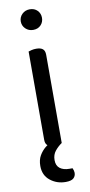

<svg xmlns="http://www.w3.org/2000/svg" viewBox="-95 -696 430 918"><g transform="rotate(-10 120.5 -236.5)"><path d="M112 -17 160 -2Q141 11 126.5 29Q112 47 112 73Q112 100 129 113Q146 126 175 126H190Q193 132 194.5 138Q196 144 196 149Q196 165 185 175Q174 185 147 185Q104 185 72 159.5Q40 134 40 89Q40 59 52 38.5Q64 18 81 4Q98 -10 112 -17ZM68 -608Q68 -629 83 -643.5Q98 -658 120 -658Q143 -658 157 -643.5Q171 -629 171 -608Q171 -587 157 -572.5Q143 -558 120 -558Q98 -558 83 -572.5Q68 -587 68 -608ZM80 -264H160V-2Q155 0 145 2.5Q135 5 123 5Q102 5 91 -3.5Q80 -12 80 -31ZM160 -225H80V-460Q85 -462 95.5 -464.5Q106 -467 118 -467Q139 -467 149.5 -458.5Q160 -450 160 -430Z"/></g></svg>

Font: Baloo Bhaina 2
Style: Regular
Weight: 400
Designer: Yesha Goshar, Manish Minz, Shuchita Grover and Ek Type
Foundry: Ek Type
Version: Version 1.700